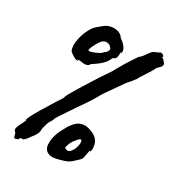

<svg xmlns="http://www.w3.org/2000/svg" viewBox="-176 -804 883 958"><g transform="rotate(30 265.5 -325.0)"><path d="M133.3 -451.4Q126.7 -445.7 104.8 -458.6Q82.9 -471.4 80 -478.1Q68.6 -504.8 78.6 -548.1Q88.6 -591.4 113.3 -627.6Q116.2 -631.4 126.2 -640.5Q136.2 -649.5 150 -660.5Q163.8 -671.4 172.4 -675.2Q216.2 -691.4 247.6 -670.5Q257.1 -663.8 257.1 -659Q257.1 -658.1 267.6 -651Q278.1 -643.8 289 -631Q300 -618.1 301.9 -604.8L301 -590.5L300 -592.4Q300 -595.2 297.1 -596.2Q296.2 -596.2 296.2 -592.4Q296.2 -588.6 295.7 -581.9Q295.2 -575.2 294.3 -569Q293.3 -562.9 290 -557.6Q286.7 -552.4 281.9 -552.4Q281.9 -555.2 274.3 -546.7Q270.5 -541 270.5 -538.1Q261 -520 245.7 -505.7Q230.5 -491.4 212.4 -479.5Q194.3 -467.6 189.5 -462.9Q189.5 -461.9 191.9 -463.3Q194.3 -464.8 195.2 -463.8Q184.8 -454.3 171.9 -453.3Q159 -452.4 149 -455.2Q139 -458.1 123.8 -454.3Q123.8 -453.3 128.6 -453.3ZM300 -596.2ZM183.8 -590.5Q174.3 -578.1 163.8 -559Q153.3 -540 150.5 -525.7Q150.5 -513.3 191.4 -531.4Q221 -544.8 222.9 -553.3Q230.5 -556.2 236.7 -564.8Q242.9 -573.3 242.9 -581.9Q235.2 -596.2 222.4 -600.5Q209.5 -604.8 199.5 -601Q189.5 -597.1 183.8 -590.5ZM512.4 -651.4Q513.3 -645.7 511 -640Q508.6 -634.3 504.8 -630.5Q501 -626.7 494.8 -621Q488.6 -615.2 487.6 -614.3Q488.6 -610.5 477.6 -592.9Q466.7 -575.2 454.3 -556.2Q441.9 -537.1 439 -532.4Q434.3 -520 416.2 -499Q398.1 -478.1 395.2 -474.3Q394.3 -472.4 372.9 -442.4Q351.4 -412.4 332.4 -384.8Q313.3 -357.1 307.6 -344.8Q295.2 -321 265.7 -279Q236.2 -237.1 229.5 -225.7Q225.7 -220 205.7 -190.5Q185.7 -161 176.2 -144.8Q175.2 -141 173.3 -136.2Q171.4 -131.4 170 -128.6Q168.6 -125.7 165.2 -121.4Q161.9 -117.1 161 -114.3Q158.1 -109.5 154.8 -99Q151.4 -88.6 149 -78.1Q146.7 -67.6 145.7 -64.8Q149.5 -44.8 126.7 -15.2Q125.7 -14.3 121.4 -9Q117.1 -3.8 113.8 1.9Q110.5 7.6 105.2 12.9Q100 18.1 96.2 21.9Q91.4 25.7 89.5 26.7Q88.6 24.8 85.7 24.8Q82.9 24.8 80 25.7Q77.1 26.7 74.8 28.1Q72.4 29.5 72.4 30.5Q76.2 34.3 65.7 39Q58.1 41.9 54.3 42.9Q48.6 42.9 46.7 36.2Q44.8 29.5 42.9 21.9Q41 14.3 37.1 12.4Q31.4 8.6 31 2.4Q30.5 -3.8 33.3 -12.4Q36.2 -21 40.5 -29Q44.8 -37.1 50 -47.6Q55.2 -58.1 57.1 -63.8L56.2 -64.8H54.3Q54.3 -78.1 92.4 -141.9Q96.2 -148.6 116.7 -181.4Q137.1 -214.3 141 -221Q141.9 -222.9 148.6 -232.4Q155.2 -241.9 160 -250Q164.8 -258.1 164.8 -261Q164.8 -268.6 198.6 -323.8Q232.4 -379 270.5 -438.1Q310.5 -496.2 310.5 -498.1Q315.2 -508.6 327.6 -529Q340 -549.5 342.9 -555.2Q347.6 -562.9 366.2 -591.4Q384.8 -620 386.7 -621Q390.5 -622.9 396.2 -629Q401.9 -635.2 406.2 -641.4Q410.5 -647.6 416.7 -656.2Q422.9 -664.8 424.8 -666.7Q431.4 -676.2 446.2 -681.9Q461 -687.6 465.7 -691.4Q469.5 -695.2 479.5 -691.4Q489.5 -687.6 489.5 -681L488.6 -679Q485.7 -676.2 486.2 -675.7Q486.7 -675.2 490 -674.3Q493.3 -673.3 494.3 -673.3Q511.4 -654.3 512.4 -651.4ZM381.9 -171.4Q417.1 -149.5 415.2 -102.9Q414.3 -89.5 410.5 -89.5Q406.7 -95.2 405.7 -84.8Q398.1 -46.7 398.1 -44.8Q396.2 -41 395.2 -39Q391.4 -33.3 382.4 -25.2Q373.3 -17.1 370.5 -14.3Q361 -4.8 351 2.4Q341 9.5 328.1 13.8Q315.2 18.1 304.8 21Q294.3 23.8 278.1 27.6Q247.6 33.3 230.5 21Q213.3 8.6 211.9 -13.8Q210.5 -36.2 215.7 -59Q221 -81.9 230.5 -100Q231.4 -102.9 234.3 -107.6Q243.8 -126.7 250.5 -137.6Q257.1 -148.6 270 -163.3Q282.9 -178.1 299 -184.3Q315.2 -190.5 334.3 -188.6Q362.9 -182.9 381.9 -171.4ZM293.3 -42.9Q311.4 -30.5 324.3 -42.4Q337.1 -54.3 343.8 -76.2Q350.5 -98.1 347.6 -109.5Q342.9 -130.5 321 -101Q314.3 -94.3 308.1 -83.8Q301.9 -73.3 298.1 -62.4Q294.3 -51.4 293.3 -42.9Z"/></g></svg>

Font: KAZYinfo
Style: Bold
Weight: 700
Designer: emmanuel didier
Foundry: emmanuel didier
Version: Version 001.000